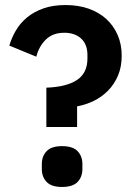

<svg xmlns="http://www.w3.org/2000/svg" viewBox="-20 -730 533 762"><path d="M164 -226V-382Q244 -385 285.5 -412.5Q327 -440 327 -498V-512Q327 -554 302 -577Q277 -600 235 -600Q190 -600 162.5 -573.5Q135 -547 124 -505L17 -549Q26 -580 43 -609Q60 -638 87 -660.5Q114 -683 152 -696.5Q190 -710 240 -710Q291 -710 332 -695.5Q373 -681 402 -654.5Q431 -628 447 -591Q463 -554 463 -509Q463 -465 448.5 -430.5Q434 -396 409 -370.5Q384 -345 352 -329.5Q320 -314 286 -308V-226ZM226 12Q184 12 165 -8Q146 -28 146 -59V-79Q146 -110 165 -130Q184 -150 226 -150Q269 -150 288 -130Q307 -110 307 -79V-59Q307 -28 288 -8Q269 12 226 12Z"/></svg>

Font: IBM Plex Arabic SemiBold
Style: Regular
Weight: 600
Designer: Mike Abbink, Paul van der Laan, Pieter van Rosmalen, Wael Morcos, Khajak Apelian
Foundry: Bold Monday
Version: Version 1.0